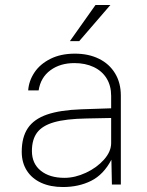

<svg xmlns="http://www.w3.org/2000/svg" viewBox="-20 -743 592 773"><path d="M67.5 -132Q67.5 -190.5 92 -227Q116.5 -263.5 169.2 -281.8Q222 -300 308.5 -303L427.5 -307V-357Q427.5 -398 409 -427.8Q390.5 -457.5 357 -473.2Q323.5 -489 279.5 -489Q222 -489 182.8 -460Q143.5 -431 135.5 -379H93.5Q96 -417 118.5 -451Q141 -485 182.8 -506Q224.5 -527 281.5 -527Q336.5 -527 378.2 -506.5Q420 -486 443.2 -447.8Q466.5 -409.5 466.5 -358V0H430.5L428.5 -100Q397 -40 347 -15Q297 10 233.5 10Q183 10 145.5 -7.2Q108 -24.5 87.8 -56.5Q67.5 -88.5 67.5 -132ZM427.5 -167V-268L327.5 -266Q245 -264.5 197.5 -250.8Q150 -237 129.2 -209Q108.5 -181 108.5 -135Q108.5 -84.5 144 -55.8Q179.5 -27 239.5 -27Q282 -27 326 -47.5Q370 -68 398.8 -100.5Q427.5 -133 427.5 -167ZM424.5 -723 299 -577.5H261.5L364.5 -723Z"/></svg>

Font: Public Sans VF
Style: Regular
Weight: 400
Designer: Pablo Impallari, Rodrigo Fuenzalida (Modified by Dan O. Williams and USWDS)
Version: Version 1.003